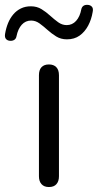

<svg xmlns="http://www.w3.org/2000/svg" viewBox="-82 -752 396 777"><path d="M115.9 4.9Q96.5 4.9 86 -6.8Q75.6 -18.4 75.6 -38.7V-447.6Q75.6 -469 86 -480.1Q96.5 -491.2 115.9 -491.2Q135.3 -491.2 145.9 -480.1Q156.6 -469 156.6 -447.6V-38.7Q156.6 -18.4 146.4 -6.8Q136.3 4.9 115.9 4.9ZM-40.8 -586.8Q-51.5 -587.3 -57.7 -594.2Q-63.8 -601.1 -61.4 -615.3Q-57.4 -638.9 -49.2 -658.9Q-40.9 -678.9 -28 -694Q-15.1 -709.2 2.6 -717.8Q20.2 -726.5 42.9 -726.5Q67.4 -726.5 86.1 -714.9Q104.9 -703.3 121.1 -688.4Q137.4 -673.6 153.4 -662Q169.4 -650.4 187.9 -650.4Q210.5 -650.4 226 -667.5Q241.5 -684.7 247 -714.1Q249 -723.5 255.4 -728.2Q261.8 -732.9 272.5 -732.4Q283.3 -731.9 289.7 -725Q296.1 -718.2 293.1 -703.9Q288.1 -673.2 274.7 -648.1Q261.2 -622.9 240.1 -607.9Q219 -592.8 188.8 -592.8Q164.3 -592.8 145.6 -604.4Q126.9 -616 110.4 -630.8Q93.9 -645.7 77.9 -657.3Q61.9 -668.8 43.9 -668.8Q21.3 -668.8 6 -651.9Q-9.3 -635 -15.3 -605.1Q-16.8 -596.2 -23.4 -591.3Q-30.1 -586.4 -40.8 -586.8Z"/></svg>

Font: Nunito ExtraLight
Style: Regular
Weight: 200
Designer: Vernon Adams
Foundry: Vernon Adams
Version: Version 3.602